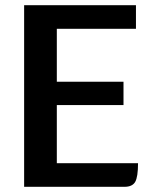

<svg xmlns="http://www.w3.org/2000/svg" viewBox="-20 -720 600 740"><path d="M512 -91Q512 -38 501 -19Q490 0 460 0H73V-700H504V-609H199V-405H456V-315H199V-91Z"/></svg>

Font: Krub SemiBold
Style: Regular
Weight: 600
Version: Version 1.000; ttfautohint (v1.6)